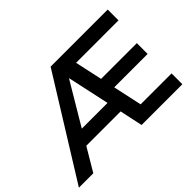

<svg xmlns="http://www.w3.org/2000/svg" viewBox="-163 -993 1282 1282"><g transform="rotate(-45 478.0 -352.5)"><path d="M-36 0 402 -705H941V-603H503L533 -637L590 -374L547 -409H920V-307H569L597 -342L657 -65L611 -102H941V0H556L513 -201L555 -163H169L217 -197L100 0ZM433 -562 238 -234 229 -265H531L507 -230L435 -562Z"/></g></svg>

Font: Nunito Sans 12pt ExtraLight
Style: Regular
Weight: 200
Designer: Vernon Adams
Foundry: Vernon Adams
Version: Version 3.101;gftools[0.9.27]